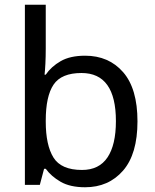

<svg xmlns="http://www.w3.org/2000/svg" viewBox="-20 -780 655 810"><path d="M173 -575Q173 -541 171.5 -511.5Q170 -482 168 -465H173Q196 -499 236 -522Q276 -545 339 -545Q439 -545 499.5 -475.5Q560 -406 560 -268Q560 -130 499 -60Q438 10 339 10Q276 10 236 -13Q196 -36 173 -68H166L148 0H85V-760H173ZM324 -472Q239 -472 206 -423Q173 -374 173 -271V-267Q173 -168 205.5 -115.5Q238 -63 326 -63Q398 -63 433.5 -116Q469 -169 469 -269Q469 -472 324 -472Z"/></svg>

Font: Noto Serif Ottoman Siyaq
Style: Regular
Weight: 400
Designer: Sérgio Martins
Version: Version 1.005; ttfautohint (v1.8.4.7-5d5b)